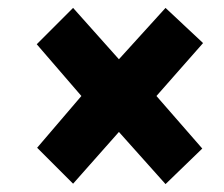

<svg xmlns="http://www.w3.org/2000/svg" viewBox="-20 -596 568 486"><path d="M494 -487 376 -353 492 -220 399 -130 281 -262 165 -131 74 -222 186 -353 73 -484 165 -576 281 -446 399 -576Z"/></svg>

Font: Noto Sans Display Black
Style: Italic
Weight: 900
Italic angle: -12°
Designer: Monotype Design team
Foundry: Monotype Imaging Inc.
Version: Version 1.000